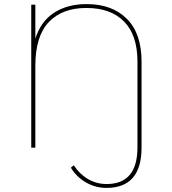

<svg xmlns="http://www.w3.org/2000/svg" viewBox="-20 -723 840 940"><path d="M501 197Q448 197 401.5 170.5Q355 144 327 98L341 86Q370 130 411.5 154Q453 178 502 178Q653 178 653 -2V-421Q653 -551 587.5 -617.5Q522 -684 403 -684Q284 -684 218.5 -614.5Q153 -545 153 -401V0H133V-700H153V-524L151 -527Q177 -616 243 -659.5Q309 -703 404 -703Q529 -703 601 -631Q673 -559 673 -422V0Q673 98 630 147.5Q587 197 501 197Z"/></svg>

Font: Montserrat Alternates Thin
Style: Regular
Weight: 100
Designer: Julieta Ulanovsky
Foundry: Julieta Ulanovsky
Version: Version 9.000